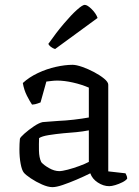

<svg xmlns="http://www.w3.org/2000/svg" viewBox="-20 -767 573 791"><path d="M196 4Q178 4 153 -7Q128 -18 106.5 -32.5Q85 -47 78 -56Q70 -66 65 -92.5Q60 -119 60 -152Q60 -164 60.5 -174.5Q61 -185 62 -195Q63 -201 80.5 -216.5Q98 -232 119.5 -246.5Q141 -261 156 -264Q165 -265 182 -266Q199 -267 222 -269Q249 -270 284 -274Q319 -278 346 -283V-406Q316 -419 280.5 -427Q245 -435 216 -435Q204 -435 192.5 -433.5Q181 -432 171 -431L147 -345Q143 -344 134.5 -340.5Q126 -337 112 -336Q103 -349 91 -372.5Q79 -396 74 -425Q100 -449 136 -466Q172 -483 210 -491.5Q248 -500 279 -500Q294 -500 318.5 -491.5Q343 -483 367.5 -470Q392 -457 409 -443Q426 -429 426 -418V-61L497 -53Q498 -50 501 -44.5Q504 -39 504 -31Q498 -23 484 -16Q470 -9 455 -4.5Q440 0 430 0Q406 0 383 -15Q360 -30 352 -53Q326 -40 295.5 -27Q265 -14 238.5 -5Q212 4 196 4ZM224 -62Q236 -62 259 -68Q282 -74 306.5 -83Q331 -92 346 -100V-230Q320 -225 294 -222.5Q268 -220 241 -218Q210 -215 181.5 -210.5Q153 -206 141 -198Q140 -175 140.5 -146.5Q141 -118 150 -99Q160 -87 182 -74.5Q204 -62 224 -62ZM207 -565Q197 -568 189.5 -574Q182 -580 179 -586Q212 -633 243 -669.5Q274 -706 297 -726.5Q320 -747 329 -747Q340 -747 358 -729Q376 -711 382 -693Z"/></svg>

Font: Texturina Light
Style: Regular
Weight: 300
Designer: Guillermo Torres Carreño
Foundry: Omnibus-Type
Version: Version 1.002; ttfautohint (v1.8.3)